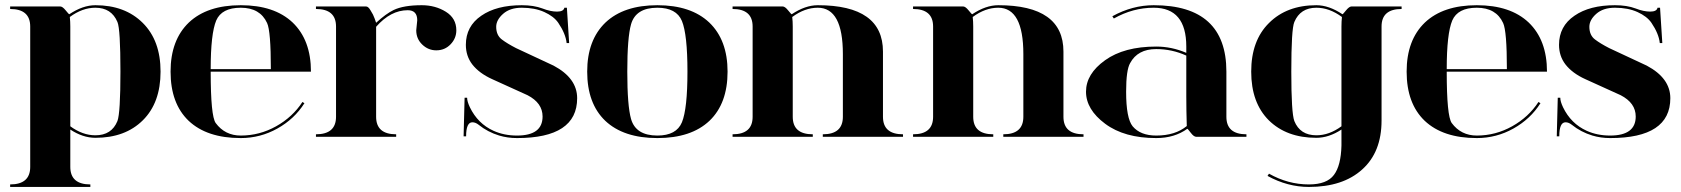

<svg xmlns="http://www.w3.org/2000/svg" viewBox="-20 -533 6547 748"><path d="M449.2 -253.9Q449.2 -419.9 437.5 -447.3Q414.1 -502.9 351.6 -502.9Q300.8 -502.9 252 -466.8Q253.9 -449.2 253.9 -429.7V-41Q301.8 -5.9 351.6 -5.9Q415 -5.9 437.5 -61.5Q449.2 -92.8 449.2 -253.9ZM253.9 117.2Q253.9 185.5 332 185.5V195.3H19.5V185.5Q97.7 185.5 97.7 117.2V-429.7Q97.7 -498 19.5 -498V-507.8H214.8Q223.6 -507.8 235.8 -492.7Q248 -477.5 250 -477.5Q302.7 -512.7 351.6 -512.7Q466.8 -512.7 536.1 -443.8Q605.5 -375 605.5 -253.9Q605.5 -132.8 536.6 -64.5Q467.8 3.9 351.6 3.9Q302.7 3.9 253.9 -28.3Z M918 4.9Q786.1 4.9 714.8 -62.5Q644.5 -129.9 644.5 -253.9Q644.5 -377 715.8 -445.3Q787.1 -512.7 918 -512.7Q1048.8 -512.7 1120.1 -445.3Q1191.4 -377 1191.4 -253.9H800.8Q800.8 -81.1 820.3 -53.7Q856.4 -4.9 918 -4.9Q991.2 -4.9 1055.7 -41Q1120.1 -77.1 1158.2 -135.7L1166 -130.9Q1127 -69.3 1060.5 -32.2Q994.1 4.9 918 4.9ZM800.8 -263.7H1035.2Q1035.2 -412.1 1020.5 -443.4Q993.2 -502.9 918 -502.9Q843.8 -502.9 822.3 -453.1Q800.8 -401.4 800.8 -263.7Z M1757.8 -415Q1757.8 -383.8 1735.4 -360.4Q1712.9 -336.9 1679.7 -336.9Q1648.4 -336.9 1625 -359.4Q1601.6 -381.8 1601.6 -415L1605.5 -454.1Q1605.5 -493.2 1568.4 -493.2Q1502 -493.2 1445.3 -428.7V-78.1Q1445.3 -9.8 1523.4 -9.8V0H1210.9V-9.8Q1289.1 -9.8 1289.1 -78.1V-429.7Q1289.1 -498 1210.9 -498V-507.8H1406.2Q1415 -507.8 1423.8 -492.2Q1434.6 -475.6 1439.5 -460.9L1445.3 -444.3Q1483.4 -479.5 1513.7 -494.1Q1552.7 -512.7 1623 -512.7Q1675.8 -512.7 1716.8 -487.3Q1757.8 -461.9 1757.8 -415Z M2178.7 -502.9H2188.5L2197.3 -365.2H2187.5Q2183.6 -401.9 2154.8 -444.3Q2137.7 -469.2 2100.6 -486.1Q2063.5 -502.9 2012.7 -502.9Q1966.8 -502.9 1939.9 -479Q1913.1 -455.1 1913.1 -428.7Q1913.1 -395.5 1935.5 -378.9Q1956.1 -363.3 1990.2 -345.7L2136.7 -277.3Q2228.5 -228.5 2228.5 -150.4Q2228.5 4.9 1994.1 4.9Q1957.5 4.9 1924.8 -4.9Q1879.9 -18.6 1844.7 -46.9Q1832.5 -56.6 1820.3 -56.6Q1795.9 -56.6 1795.9 -2H1786.1L1790 -152.3H1799.8Q1799.8 -137.7 1810.5 -115.2Q1841.3 -51.3 1902.8 -23.4Q1943.8 -4.9 1994.1 -4.9Q2093.8 -4.9 2093.8 -79.1Q2093.8 -131.8 2035.2 -162.1L1897.5 -224.6Q1846.7 -247.6 1819.8 -282.2Q1794.9 -314.9 1794.9 -358.4Q1794.9 -430.7 1855 -471.7Q1914.1 -512.7 2012.7 -512.7Q2059.6 -512.7 2093.3 -500Q2124.5 -487.8 2150.1 -487.8Q2175.8 -487.8 2178.7 -502.9Z M2337.9 -62.5Q2267.6 -129.9 2267.6 -253.9Q2267.6 -377 2338.9 -445.3Q2410.2 -512.7 2541 -512.7Q2671.9 -512.7 2743.2 -445.3Q2814.5 -377 2814.5 -253.9Q2814.5 -129.9 2744.1 -62.5Q2672.9 4.9 2541 4.9Q2409.2 4.9 2337.9 -62.5ZM2541 -4.9Q2615.2 -4.9 2636.7 -56.6Q2658.2 -109.4 2658.2 -253.9Q2658.2 -398.4 2636.7 -451.2Q2615.2 -502.9 2541 -502.9Q2457 -502.9 2438.5 -438.5Q2423.8 -386.7 2423.8 -253.9Q2423.8 -121.1 2438.5 -69.3Q2457 -4.9 2541 -4.9Z M3068.4 -429.7V-78.1Q3068.4 -9.8 3146.5 -9.8V0H2834V-9.8Q2912.1 -9.8 2912.1 -78.1V-429.7Q2912.1 -498 2834 -498V-507.8H3029.3Q3038.1 -507.8 3050.3 -492.7Q3062.5 -477.5 3064.5 -477.5Q3117.2 -512.7 3166 -512.7Q3419.9 -512.7 3419.9 -332V-78.1Q3419.9 -9.8 3498 -9.8V0H3185.5V-9.8Q3263.7 -9.8 3263.7 -78.1V-322.3Q3263.7 -502.9 3166 -502.9Q3115.2 -502.9 3066.4 -466.8Q3068.4 -449.2 3068.4 -429.7Z M3771.5 -429.7V-78.1Q3771.5 -9.8 3849.6 -9.8V0H3537.1V-9.8Q3615.2 -9.8 3615.2 -78.1V-429.7Q3615.2 -498 3537.1 -498V-507.8H3732.4Q3741.2 -507.8 3753.4 -492.7Q3765.6 -477.5 3767.6 -477.5Q3820.3 -512.7 3869.1 -512.7Q4123 -512.7 4123 -332V-78.1Q4123 -9.8 4201.2 -9.8V0H3888.7V-9.8Q3966.8 -9.8 3966.8 -78.1V-322.3Q3966.8 -502.9 3869.1 -502.9Q3818.4 -502.9 3769.5 -466.8Q3771.5 -449.2 3771.5 -429.7Z M4601.6 -316.4Q4545.9 -341.8 4484.4 -341.8Q4412.1 -341.8 4382.8 -287.1Q4367.2 -260.7 4367.2 -175.8Q4367.2 -72.3 4392.6 -41Q4422.9 -4.9 4484.4 -4.9Q4558.6 -4.9 4603.5 -42Q4601.6 -102.5 4601.6 -158.2ZM4835.9 0H4640.6Q4630.9 0 4619.1 -15.6Q4607.4 -31.2 4605.5 -31.2Q4555.7 4.9 4484.4 4.9Q4360.4 4.9 4285.6 -50.8Q4210.9 -106.4 4210.9 -175.8Q4210.9 -245.1 4285.2 -298.3Q4359.4 -351.6 4484.4 -351.6Q4544.9 -351.6 4601.6 -327.1V-351.6Q4601.6 -502.9 4474.6 -502.9Q4393.6 -502.9 4319.3 -460.9L4313.5 -469.7Q4391.6 -512.7 4474.6 -512.7Q4757.8 -512.7 4757.8 -253.9V-78.1Q4757.8 -9.8 4835.9 -9.8Z M5206.1 -28.3Q5157.2 3.9 5108.4 3.9Q4992.2 3.9 4922.9 -64.5Q4854.5 -132.8 4854.5 -253.9Q4854.5 -375 4923.8 -443.4Q4993.2 -512.7 5108.4 -512.7Q5157.2 -512.7 5210 -477.5Q5211.9 -477.5 5223.6 -492.2Q5236.3 -507.8 5245.1 -507.8H5440.4V-498Q5362.3 -498 5362.3 -429.7V-63.5Q5362.3 59.6 5287.1 127Q5211.9 195.3 5079.1 195.3Q4996.1 195.3 4918 152.3L4923.8 143.6Q4998 185.5 5079.1 185.5Q5149.4 185.5 5176.8 148.4Q5204.1 112.3 5206.1 34.2ZM5010.7 -253.9Q5010.7 -92.8 5022.5 -61.5Q5044.9 -5.9 5108.4 -5.9Q5158.2 -5.9 5206.1 -41V-429.7Q5206.1 -449.2 5208 -466.8Q5159.2 -502.9 5108.4 -502.9Q5045.9 -502.9 5022.5 -447.3Q5010.7 -419.9 5010.7 -253.9Z M5733.4 4.9Q5601.6 4.9 5530.3 -62.5Q5460 -129.9 5460 -253.9Q5460 -377 5531.2 -445.3Q5602.5 -512.7 5733.4 -512.7Q5864.3 -512.7 5935.5 -445.3Q6006.8 -377 6006.8 -253.9H5616.2Q5616.2 -81.1 5635.7 -53.7Q5671.9 -4.9 5733.4 -4.9Q5806.6 -4.9 5871.1 -41Q5935.5 -77.1 5973.6 -135.7L5981.4 -130.9Q5942.4 -69.3 5876 -32.2Q5809.6 4.9 5733.4 4.9ZM5616.2 -263.7H5850.6Q5850.6 -412.1 5835.9 -443.4Q5808.6 -502.9 5733.4 -502.9Q5659.2 -502.9 5637.7 -453.1Q5616.2 -401.4 5616.2 -263.7Z M6437.5 -502.9H6447.3L6456.1 -365.2H6446.3Q6442.4 -401.9 6413.6 -444.3Q6396.5 -469.2 6359.4 -486.1Q6322.3 -502.9 6271.5 -502.9Q6225.6 -502.9 6198.7 -479Q6171.9 -455.1 6171.9 -428.7Q6171.9 -395.5 6194.3 -378.9Q6214.8 -363.3 6249 -345.7L6395.5 -277.3Q6487.3 -228.5 6487.3 -150.4Q6487.3 4.9 6252.9 4.9Q6216.3 4.9 6183.6 -4.9Q6138.7 -18.6 6103.5 -46.9Q6091.3 -56.6 6079.1 -56.6Q6054.7 -56.6 6054.7 -2H6044.9L6048.8 -152.3H6058.6Q6058.6 -137.7 6069.3 -115.2Q6100.1 -51.3 6161.6 -23.4Q6202.6 -4.9 6252.9 -4.9Q6352.5 -4.9 6352.5 -79.1Q6352.5 -131.8 6293.9 -162.1L6156.2 -224.6Q6105.5 -247.6 6078.6 -282.2Q6053.7 -314.9 6053.7 -358.4Q6053.7 -430.7 6113.8 -471.7Q6172.9 -512.7 6271.5 -512.7Q6318.4 -512.7 6352.1 -500Q6383.3 -487.8 6408.9 -487.8Q6434.6 -487.8 6437.5 -502.9Z"/></svg>

Font: spinweradBold
Style: Regular
Weight: 700
Width: 7
Version: Version 0.3 ; ttfautohint (v1.2) -l 8 -r 50 -G 200 -x 14 -D 